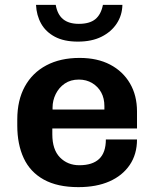

<svg xmlns="http://www.w3.org/2000/svg" viewBox="-20 -759 640 789"><path d="M302 10Q216 10 160 -21Q104 -52 77.5 -109Q51 -166 51 -243V-268Q51 -347 82 -403.5Q113 -460 170.5 -490.5Q228 -521 307 -521Q380 -521 432.5 -493.5Q485 -466 514 -416.5Q543 -367 543 -301V-231H195V-207Q195 -144 226.5 -112Q258 -80 306 -80Q360 -80 387.5 -106Q415 -132 415 -186H543Q543 -125 513 -81Q483 -37 429.5 -13.5Q376 10 302 10ZM196 -309H409V-323Q409 -355 396 -379Q383 -403 359 -417.5Q335 -432 304 -432Q270 -432 246 -415.5Q222 -399 209 -372.5Q196 -346 196 -317ZM300 -588Q243 -588 205.5 -608Q168 -628 149 -662Q130 -696 128 -739H209Q216 -699 239.5 -680Q263 -661 304 -661Q348 -661 371.5 -680Q395 -699 403 -739H483Q482 -696 459.5 -662Q437 -628 397 -608Q357 -588 300 -588Z"/></svg>

Font: Chivo Mono Medium SemiBold
Style: Regular
Weight: 600
Monospace: yes
Version: Version 1.008